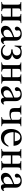

<svg xmlns="http://www.w3.org/2000/svg" viewBox="1891 -2392 510 4333"><g transform="rotate(90 2146.5 -225.0)"><path d="M502 -450H294V-435C345 -431 356 -420 356 -378V-248H169V-377C169 -419 177 -430 231 -435V-450H24V-435C73 -430 85 -420 85 -366V-79C85 -21 74 -19 23 -15V0H231V-15C180 -19 169 -32 169 -72V-215H356V-74C356 -30 344 -19 294 -15V0H501V-15C452 -20 440 -25 440 -79V-366C440 -425 451 -431 502 -435Z M971 -66C954 -52 944 -47 928 -47C910 -47 897 -67 897 -113V-304C897 -365 889 -386 865 -415C841 -444 803 -460 747 -460C702 -460 660 -448 632 -430C597 -408 581 -376 581 -350C581 -323 603 -304 624 -304C650 -304 670 -326 670 -345C670 -366 664 -369 664 -387C664 -414 694 -433 734 -433C779 -433 816 -408 816 -346V-292C703 -250 662 -231 632 -211C593 -185 562 -146 562 -94C562 -28 605 10 667 10C710 10 763 -3 816 -63H817C822 -10 844 10 881 10C915 10 941 0 971 -38ZM816 -130C816 -101 810 -84 781 -64C764 -53 739 -48 719 -48C680 -48 650 -72 650 -125C650 -156 660 -172 684 -194C709 -217 754 -242 816 -264Z M1203 -242C1258 -252 1314 -295 1314 -354C1314 -391 1291 -423 1253 -442C1226 -455 1193 -460 1147 -460C1125 -460 1114 -456 1089 -449C1075 -445 1063 -437 1053 -437C1041 -437 1030 -445 1027 -460H1014L1007 -299H1024C1039 -379 1071 -432 1145 -432C1193 -432 1228 -404 1228 -344C1228 -316 1212 -285 1183 -270C1160 -258 1137 -253 1095 -253V-225C1188 -225 1240 -200 1240 -124C1240 -73 1206 -26 1133 -26C1080 -26 1052 -45 1003 -91L989 -77C1027 -22 1068 10 1145 10C1194 10 1236 0 1270 -23C1305 -47 1332 -86 1332 -129C1332 -201 1267 -235 1203 -241Z M1867 -450H1659V-435C1710 -431 1721 -420 1721 -378V-248H1534V-377C1534 -419 1542 -430 1596 -435V-450H1389V-435C1438 -430 1450 -420 1450 -366V-79C1450 -21 1439 -19 1388 -15V0H1596V-15C1545 -19 1534 -32 1534 -72V-215H1721V-74C1721 -30 1709 -19 1659 -15V0H1866V-15C1817 -20 1805 -25 1805 -79V-366C1805 -425 1816 -431 1867 -435Z M2336 -66C2319 -52 2309 -47 2293 -47C2275 -47 2262 -67 2262 -113V-304C2262 -365 2254 -386 2230 -415C2206 -444 2168 -460 2112 -460C2067 -460 2025 -448 1997 -430C1962 -408 1946 -376 1946 -350C1946 -323 1968 -304 1989 -304C2015 -304 2035 -326 2035 -345C2035 -366 2029 -369 2029 -387C2029 -414 2059 -433 2099 -433C2144 -433 2181 -408 2181 -346V-292C2068 -250 2027 -231 1997 -211C1958 -185 1927 -146 1927 -94C1927 -28 1970 10 2032 10C2075 10 2128 -3 2181 -63H2182C2187 -10 2209 10 2246 10C2280 10 2306 0 2336 -38ZM2181 -130C2181 -101 2175 -84 2146 -64C2129 -53 2104 -48 2084 -48C2045 -48 2015 -72 2015 -125C2015 -156 2025 -172 2049 -194C2074 -217 2119 -242 2181 -264Z M2829 -450H2618V-435C2669 -431 2683 -417 2683 -379V-237C2667 -231 2634 -213 2586 -213C2520 -213 2503 -234 2503 -294V-372C2503 -426 2517 -431 2566 -435V-450H2358V-435C2407 -430 2419 -429 2419 -372V-288C2419 -195 2476 -183 2553 -183C2616 -183 2656 -204 2683 -215V-77C2683 -31 2671 -19 2621 -15V0H2828V-15C2779 -20 2767 -25 2767 -77V-372C2767 -426 2778 -431 2829 -435Z M3273 -164C3224 -90 3182 -62 3115 -62C3003 -62 2962 -170 2962 -275H3270C3266 -329 3256 -363 3236 -391C3204 -436 3159 -460 3097 -460C2971 -460 2890 -358 2890 -217C2890 -79 2962 10 3080 10C3180 10 3250 -48 3289 -157ZM2964 -303C2975 -378 3014 -427 3070 -427C3136 -427 3157 -384 3168 -303Z M3820 -450H3612V-435C3663 -431 3674 -420 3674 -378V-248H3487V-377C3487 -419 3495 -430 3549 -435V-450H3342V-435C3391 -430 3403 -420 3403 -366V-79C3403 -21 3392 -19 3341 -15V0H3549V-15C3498 -19 3487 -32 3487 -72V-215H3674V-74C3674 -30 3662 -19 3612 -15V0H3819V-15C3770 -20 3758 -25 3758 -79V-366C3758 -425 3769 -431 3820 -435Z M4289 -66C4272 -52 4262 -47 4246 -47C4228 -47 4215 -67 4215 -113V-304C4215 -365 4207 -386 4183 -415C4159 -444 4121 -460 4065 -460C4020 -460 3978 -448 3950 -430C3915 -408 3899 -376 3899 -350C3899 -323 3921 -304 3942 -304C3968 -304 3988 -326 3988 -345C3988 -366 3982 -369 3982 -387C3982 -414 4012 -433 4052 -433C4097 -433 4134 -408 4134 -346V-292C4021 -250 3980 -231 3950 -211C3911 -185 3880 -146 3880 -94C3880 -28 3923 10 3985 10C4028 10 4081 -3 4134 -63H4135C4140 -10 4162 10 4199 10C4233 10 4259 0 4289 -38ZM4134 -130C4134 -101 4128 -84 4099 -64C4082 -53 4057 -48 4037 -48C3998 -48 3968 -72 3968 -125C3968 -156 3978 -172 4002 -194C4027 -217 4072 -242 4134 -264Z"/></g></svg>

Font: XITS Math
Style: Regular
Weight: 400
Designer: MicroPress Inc., with final additions and corrections provided by Coen Hoffman, Elsevier (retired)
Version: Version 1.108